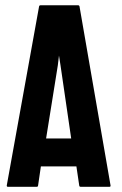

<svg xmlns="http://www.w3.org/2000/svg" viewBox="-20 -716 467 736"><path d="M5.9 -4.9 129.9 -691.9Q130.9 -695.8 134.8 -695.8H279.8Q283.7 -695.8 284.7 -691.9L403.8 -4.9Q404.3 0 399.9 0H289.1Q284.2 0 283.7 -4.9L272.9 -78.1H136.7L126 -4.9Q125.5 0 121.1 0H9.8Q5.9 0 5.9 -4.9ZM211.9 -465.8 206.1 -502.9 201.7 -465.8 156.7 -185.1H252.9Z"/></svg>

Font: WRV
Style: Display
Weight: 400
Designer: Will Viles x Danh Hong
Version: Version 8.001; ttfautohint (v1.8.3)